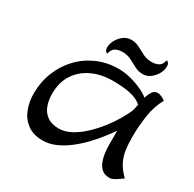

<svg xmlns="http://www.w3.org/2000/svg" viewBox="-165 -923 1121 1110"><g transform="rotate(30 396.0 -368.5)"><path d="M597.7 -162.6V-252.4Q579.6 -226.1 552.7 -191.7Q525.9 -157.2 491.9 -121.6Q458 -85.9 418.9 -55.7Q379.9 -25.4 337.4 -6.6Q294.9 12.2 251.5 12.2Q189.5 12.2 149.7 -16.8Q109.9 -45.9 90.8 -94Q71.8 -142.1 71.8 -198.7Q71.8 -274.4 98.1 -341.1Q124.5 -407.7 172.4 -458.5Q220.2 -509.3 285.4 -538.1Q350.6 -566.9 428.2 -566.9Q464.8 -566.9 504.6 -557.1Q544.4 -547.4 579.8 -531.5Q615.2 -515.6 638.7 -496.6Q646 -522 658.4 -540.5Q670.9 -559.1 691.9 -559.1Q705.6 -559.1 719.7 -552Q733.9 -544.9 744.6 -537.6Q711.9 -478.5 701.4 -405.8Q690.9 -333 690.9 -266.1Q690.9 -218.3 696.5 -179Q702.1 -139.6 720 -105Q737.8 -70.3 773.4 -35.6Q759.8 -24.9 735.6 -9.3Q711.4 6.3 693.8 6.3Q661.6 6.3 642.6 -10.5Q623.5 -27.3 613.8 -54Q604 -80.6 600.8 -109.6Q597.7 -138.7 597.7 -162.6ZM164.6 -250Q164.6 -206.5 178 -171.1Q191.4 -135.7 220.7 -115Q250 -94.2 297.9 -94.2Q337.4 -94.2 377.7 -115.7Q418 -137.2 455.8 -172.4Q493.7 -207.5 526.1 -249Q558.6 -290.5 582.5 -331.3Q606.4 -372.1 618.7 -403.8Q620.6 -413.6 622.8 -423.3Q625 -433.1 627 -443.4Q602.5 -464.4 569.3 -474.4Q536.1 -484.4 500 -487.3Q463.9 -490.2 431.6 -490.2Q357.4 -490.2 296.9 -462.6Q236.3 -435.1 200.4 -381.3Q164.6 -327.6 164.6 -250ZM325.2 -609.9Q314.9 -612.8 310.5 -621.3Q306.2 -629.9 306.2 -639.6Q306.2 -665.5 320.1 -690.7Q334 -715.8 356.7 -732.4Q379.4 -749 406.2 -749Q436 -749 460.9 -735.8Q485.8 -722.7 511.7 -709.2Q537.6 -695.8 569.3 -695.8Q598.1 -695.8 617.2 -707Q636.2 -718.3 642.1 -748.5Q652.3 -745.6 656.7 -737.1Q661.1 -728.5 661.1 -718.8Q661.1 -693.4 647.2 -668Q633.3 -642.6 610.6 -626Q587.9 -609.4 561 -609.4Q531.7 -609.4 506.6 -622.8Q481.4 -636.2 455.8 -649.4Q430.2 -662.6 397.9 -662.6Q369.6 -662.6 350.3 -651.4Q331.1 -640.1 325.2 -609.9Z"/></g></svg>

Font: Lumanosimo
Style: Regular
Weight: 400
Designer: The DocRepair Project, Eduardo Rodriguez Tunni
Foundry: Google
Version: Version 1.010